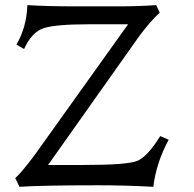

<svg xmlns="http://www.w3.org/2000/svg" viewBox="-20 -718 750 743"><path d="M573.2 4.9Q465.3 -1 363.3 -1Q144 -1 55.2 4.9L39.1 -28.8Q63 -49.8 113.8 -117.7L475.6 -624H322.3Q195.8 -624 149.4 -609.1Q103 -594.2 73.2 -528.3L43.5 -545.4Q83 -612.3 85.9 -698.2Q161.6 -693.4 276.4 -693.4H438Q515.1 -693.4 584.5 -698.2L598.1 -668.9Q562.5 -636.7 519.5 -579.1L166 -79.6H306.2Q470.2 -79.6 510 -95Q549.8 -110.4 600.1 -191.4L632.8 -177.2Q585 -89.4 573.2 4.9Z"/></svg>

Font: Almanac
Style: Regular
Weight: 400
Designer: Eden's Almanac
Version: Version 3.501;March 28, 2021;FontCreator 13.0.0.2683 64-bit